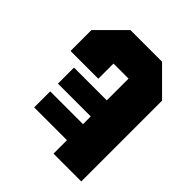

<svg xmlns="http://www.w3.org/2000/svg" viewBox="-194 -824 948 948"><g transform="rotate(45 280.5 -350.0)"><path d="M527 0V-564L391 -700H170L34 -564V-418H228V-524H333V-372H104V-260H333V-206H104V-94H333V0Z"/></g></svg>

Font: Tektur SemiCondensed ExtraBold
Style: Regular
Weight: 800
Width: 4
Designer: Adam Jagosz
Foundry: Adam Jagosz
Version: Version 1.005;gftools[0.9.30]